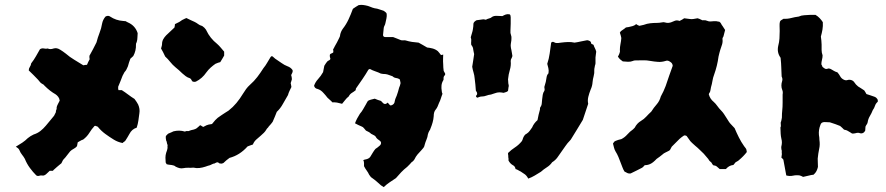

<svg xmlns="http://www.w3.org/2000/svg" viewBox="-20 -687 3637 788"><path d="M147 33Q143 34 138.5 35Q134 36 129 33Q115 19 102.5 2Q90 -15 82 -35Q77 -44 70.5 -52Q64 -60 60 -70Q58 -75 54 -78.5Q50 -82 45 -85Q59 -93 71.5 -101.5Q84 -110 94 -120Q105 -129 118 -135Q134 -140 146 -149.5Q158 -159 168 -171Q177 -182 185.5 -192Q194 -202 202 -212L210 -228Q208 -230 211 -236Q214 -242 212 -243Q213 -252 217.5 -259.5Q222 -267 225 -274Q224 -283 219 -289.5Q214 -296 208 -300Q185 -313 163 -335Q160 -340 153 -343Q147 -346 143.5 -351Q140 -356 136 -360Q118 -379 98 -398Q98 -406 102.5 -412.5Q107 -419 108 -427Q119 -441 127.5 -456Q136 -471 144 -485Q152 -490 160.5 -488Q169 -486 176 -488Q186 -483 200 -488Q213 -492 227 -483Q237 -477 250 -467Q266 -453 284.5 -442Q303 -431 322 -419Q327 -420 330 -420.5Q333 -421 337 -421Q339 -427 342 -432.5Q345 -438 348 -444Q347 -447 347 -450.5Q347 -454 347 -458Q355 -472 362 -485.5Q369 -499 376 -513Q381 -533 388.5 -552Q396 -571 399 -590Q402 -606 413 -619Q424 -625 432 -619Q456 -603 485 -601Q488 -601 490.5 -600.5Q493 -600 496 -600Q498 -599 500 -597.5Q502 -596 505 -595Q535 -582 545 -551Q544 -542 544 -533Q544 -524 541 -514Q538 -510 538 -504Q539 -479 527 -457Q524 -454 521 -451.5Q518 -449 515 -446Q512 -438 509.5 -430.5Q507 -423 505 -415Q502 -408 499 -402Q496 -396 491 -391Q489 -387 487 -383.5Q485 -380 483 -376Q479 -365 474.5 -354Q470 -343 465 -331V-320Q467 -319 466.5 -318Q466 -317 466 -317H480Q494 -308 506.5 -298.5Q519 -289 532 -281Q537 -275 540.5 -269Q544 -263 547 -258Q555 -240 552 -222Q550 -207 548 -192.5Q546 -178 541 -163Q521 -157 511 -137Q507 -130 503.5 -124Q500 -118 496 -112Q494 -108 490.5 -106Q487 -104 483 -100Q473 -102 464 -105.5Q455 -109 447 -114Q429 -125 412 -137.5Q395 -150 382 -166Q380 -168 377.5 -168.5Q375 -169 373 -170Q372 -171 371 -170.5Q370 -170 368 -170Q356 -157 346.5 -141.5Q337 -126 321 -114Q316 -113 310.5 -109.5Q305 -106 299 -103Q298 -99 297.5 -95Q297 -91 296 -87Q290 -80 282 -76Q274 -72 268 -66Q261 -58 255 -49.5Q249 -41 241 -33Q238 -30 236.5 -26Q235 -22 232 -17Q228 -14 223.5 -10Q219 -6 214 -2Q210 2 205 6Q200 10 197 14H184Q180 18 175 22.5Q170 27 168 29Q161 34 156.5 33.5Q152 33 147 33Z M900 -459Q896 -452 892.5 -446Q889 -440 884 -432Q880 -431 875 -429.5Q870 -428 864 -425Q854 -418 844.5 -409.5Q835 -401 827 -390Q810 -365 784 -352Q781 -351 778 -351Q775 -351 771 -352Q768 -354 764 -362Q763 -363 761.5 -364.5Q760 -366 759 -366Q749 -369 742 -374.5Q735 -380 728 -386Q715 -399 700 -411Q688 -421 678.5 -433Q669 -445 658 -455Q653 -466 649 -473.5Q645 -481 641 -488Q642 -492 643.5 -497Q645 -502 645 -506Q645 -517 650 -526Q655 -535 662 -542Q671 -550 679.5 -558.5Q688 -567 696 -574Q698 -582 698 -588Q709 -593 716 -597Q720 -599 723.5 -602Q727 -605 730 -606Q734 -608 738 -610Q742 -612 745 -613Q754 -609 762.5 -604.5Q771 -600 779 -597Q787 -593 793.5 -588Q800 -583 808 -581Q811 -580 813.5 -577.5Q816 -575 819 -573Q821 -570 823.5 -567.5Q826 -565 827 -562Q842 -530 871 -507Q879 -500 886 -491.5Q893 -483 900 -475ZM1181 -392Q1180 -389 1178.5 -386Q1177 -383 1175 -379Q1176 -375 1177 -371Q1178 -367 1178 -362Q1177 -359 1176 -355Q1175 -351 1173 -346Q1174 -343 1174.5 -339Q1175 -335 1176 -330Q1172 -322 1168 -313.5Q1164 -305 1162 -297Q1151 -279 1141 -260.5Q1131 -242 1116 -228Q1112 -218 1108 -208Q1104 -198 1099 -187Q1096 -183 1092 -178Q1088 -173 1083 -168Q1081 -164 1078 -161.5Q1075 -159 1073 -155Q1069 -148 1063 -142Q1057 -136 1050 -130Q1040 -122 1031 -113.5Q1022 -105 1018 -94Q1012 -92 1006.5 -90Q1001 -88 996 -86Q964 -50 922 -39Q913 -32 909 -29Q905 -26 897 -18L889 -15Q888 -17 885.5 -16Q883 -15 881 -16H882Q875 -21 872 -21Q869 -21 860 -16H861Q856 -16 851.5 -13.5Q847 -11 842 -9Q838 -8 833 -6.5Q828 -5 823 -3Q811 1 798.5 2.5Q786 4 774 1Q764 2 753.5 1.5Q743 1 734 3Q724 5 716.5 3Q709 1 701 -3Q697 -7 692 -8Q685 -10 678 -10.5Q671 -11 664 -13Q660 -19 660 -20Q659 -30 659 -40Q659 -50 662 -60Q664 -65 665 -68.5Q666 -72 667 -76Q668 -82 667.5 -84Q667 -86 668 -92Q666 -94 665 -101Q664 -108 662 -110Q661 -113 660.5 -119.5Q660 -126 661 -129Q664 -132 667 -135.5Q670 -139 674 -140Q679 -142 683.5 -144Q688 -146 692 -148Q716 -154 739 -147Q744 -150 749.5 -149Q755 -148 759 -151Q764 -153 774 -155Q782 -157 787 -160.5Q792 -164 797 -169Q798 -171 799.5 -171.5Q801 -172 803 -173Q805 -171 808 -169.5Q811 -168 814 -166Q819 -168 823 -170.5Q827 -173 831 -174Q836 -176 841 -176.5Q846 -177 850 -178Q859 -189 863.5 -194Q868 -199 873.5 -203.5Q879 -208 890 -215Q897 -220 904.5 -224.5Q912 -229 918 -233Q936 -247 950.5 -264.5Q965 -282 977 -302Q983 -312 990 -321.5Q997 -331 1006 -339Q1023 -354 1036 -371Q1049 -388 1061 -407Q1070 -418 1076.5 -429.5Q1083 -441 1090 -452Q1091 -454 1093 -455Q1095 -456 1096 -457Q1101 -454 1105 -450Q1109 -446 1114 -443Q1125 -436 1136 -428Q1147 -420 1160 -415Q1166 -413 1171.5 -409Q1177 -405 1181 -399Z M1807 -385Q1808 -380 1805 -377.5Q1802 -375 1801 -371Q1800 -367 1800.5 -363.5Q1801 -360 1799 -357Q1793 -347 1792 -336Q1791 -325 1793 -314Q1793 -308 1796 -302Q1794 -298 1792.5 -292.5Q1791 -287 1789 -282Q1788 -278 1786 -273.5Q1784 -269 1782 -265Q1779 -257 1776 -250Q1773 -243 1768 -237Q1760 -228 1760 -210Q1759 -197 1755.5 -184.5Q1752 -172 1747 -160Q1745 -153 1742 -150Q1738 -143 1736 -135Q1735 -125 1730.5 -114.5Q1726 -104 1723 -93Q1722 -86 1718 -80.5Q1714 -75 1709 -70Q1701 -62 1693.5 -53Q1686 -44 1681 -33Q1679 -30 1676.5 -27Q1674 -24 1670 -22Q1666 -17 1661 -12Q1656 -7 1651 -2Q1638 8 1626.5 20Q1615 32 1605 44Q1593 52 1579.5 61Q1566 70 1555 81Q1552 79 1549 77Q1546 75 1544 74Q1535 66 1526.5 58.5Q1518 51 1508 44Q1501 40 1495 30Q1491 21 1485 13Q1479 5 1474 -5Q1474 -11 1474 -17.5Q1474 -24 1471 -30Q1479 -33 1482 -33Q1495 -36 1500 -44Q1505 -52 1510 -60.5Q1515 -69 1521 -76Q1524 -78 1529 -81.5Q1534 -85 1538 -89Q1541 -91 1543 -95.5Q1545 -100 1543 -105Q1539 -110 1534 -113Q1529 -116 1525 -121Q1522 -128 1515.5 -131.5Q1509 -135 1503 -138Q1498 -143 1493 -145.5Q1488 -148 1482 -151Q1478 -155 1474 -160.5Q1470 -166 1464 -168Q1457 -171 1450.5 -174Q1444 -177 1437 -181Q1444 -200 1457 -220Q1465 -229 1470.5 -239Q1476 -249 1482 -259Q1484 -262 1485.5 -265.5Q1487 -269 1490 -273Q1497 -277 1504 -278.5Q1511 -280 1518 -282Q1524 -279 1530.5 -277Q1537 -275 1543 -273Q1547 -270 1550.5 -265.5Q1554 -261 1560 -260Q1565 -260 1570 -265Q1571 -265 1571.5 -265.5Q1572 -266 1572 -266V-265Q1575 -262 1577.5 -258.5Q1580 -255 1584 -254Q1599 -258 1600 -271Q1601 -277 1603.5 -283.5Q1606 -290 1608 -294Q1611 -302 1613.5 -310.5Q1616 -319 1618 -327Q1620 -331 1621.5 -336Q1623 -341 1624 -346Q1623 -350 1622.5 -354Q1622 -358 1620 -362Q1613 -366 1605 -367Q1597 -368 1591 -374Q1584 -376 1577 -379Q1570 -382 1562 -383Q1557 -383 1552.5 -383.5Q1548 -384 1543 -385Q1533 -390 1521 -394Q1509 -398 1498 -404Q1496 -403 1494.5 -402.5Q1493 -402 1492 -401Q1481 -382 1468 -363Q1455 -344 1441 -324Q1440 -322 1440 -317Q1433 -311 1424.5 -306Q1416 -301 1411 -291Q1403 -285 1397 -277Q1391 -269 1384 -261Q1379 -262 1373.5 -263.5Q1368 -265 1363 -266Q1358 -267 1353.5 -267Q1349 -267 1344 -267Q1340 -272 1334.5 -276.5Q1329 -281 1324 -286Q1320 -291 1316 -296Q1312 -301 1308 -305Q1297 -318 1283 -322Q1272 -324 1269 -335Q1274 -350 1285.5 -362.5Q1297 -375 1306 -391L1311 -417Q1313 -420 1314.5 -422.5Q1316 -425 1318 -428Q1320 -430 1322 -433Q1324 -436 1326 -437Q1329 -439 1331.5 -440Q1334 -441 1336 -445Q1336 -447 1335 -449.5Q1334 -452 1334 -453Q1333 -459 1334 -462.5Q1335 -466 1341 -468Q1342 -469 1344 -469.5Q1346 -470 1347 -471Q1347 -471 1347.5 -472Q1348 -473 1348 -474Q1348 -476 1348 -478.5Q1348 -481 1347 -484Q1349 -487 1350.5 -490Q1352 -493 1354 -497Q1359 -505 1363 -513Q1367 -521 1371 -529Q1373 -533 1374.5 -536.5Q1376 -540 1376 -544Q1379 -558 1387 -569Q1401 -587 1410.5 -607.5Q1420 -628 1428 -650L1430 -652Q1435 -656 1440.5 -659Q1446 -662 1452 -666Q1454 -666 1457 -666.5Q1460 -667 1462 -667Q1470 -667 1480 -665Q1491 -663 1500 -659Q1509 -655 1518 -653Q1528 -652 1537 -648.5Q1546 -645 1554 -643Q1558 -641 1560 -639Q1566 -635 1567 -630Q1568 -621 1566 -611.5Q1564 -602 1562 -593Q1561 -587 1558.5 -582.5Q1556 -578 1555 -573Q1554 -557 1552 -543Q1553 -535 1561 -535H1593Q1600 -532 1608.5 -529Q1617 -526 1626 -522Q1631 -521 1636 -521.5Q1641 -522 1645 -521Q1658 -517 1671 -515Q1684 -513 1698 -512Q1706 -508 1715 -502.5Q1724 -497 1733 -492Q1744 -491 1755.5 -488Q1767 -485 1777 -477Q1780 -474 1783 -470Q1786 -466 1790 -461Q1792 -462 1794.5 -462Q1797 -462 1798 -463H1799Q1799 -463 1798.5 -448.5Q1798 -434 1799 -423Q1799 -416 1799.5 -409.5Q1800 -403 1801 -396Q1802 -393 1804 -390.5Q1806 -388 1807 -385Z M2083 -457Q2082 -454 2080.5 -450Q2079 -446 2077 -443Q2077 -441 2076.5 -439.5Q2076 -438 2076 -437Q2078 -418 2072.5 -400Q2067 -382 2065 -361Q2065 -360 2065.5 -356Q2066 -352 2066 -348Q2066 -344 2067.5 -339Q2069 -334 2067 -329Q2066 -325 2066 -321.5Q2066 -318 2065 -314Q2061 -310 2056.5 -309Q2052 -308 2047 -306Q2037 -308 2029 -308Q2027 -308 2024.5 -307.5Q2022 -307 2020 -307Q2013 -305 2007 -303Q2001 -301 1995 -299Q1985 -298 1976 -294.5Q1967 -291 1958 -291Q1953 -291 1948.5 -289.5Q1944 -288 1939 -286Q1938 -286 1936.5 -287.5Q1935 -289 1934 -290Q1933 -291 1935 -296Q1937 -297 1937 -298Q1937 -299 1938 -300Q1939 -305 1937 -308.5Q1935 -312 1933 -315Q1932 -327 1931 -340Q1930 -353 1928 -366Q1927 -378 1923.5 -389.5Q1920 -401 1918 -413Q1920 -425 1922 -438Q1924 -451 1926 -465Q1925 -469 1924 -474Q1923 -479 1922 -485Q1922 -493 1914 -503Q1913 -511 1914 -518.5Q1915 -526 1912 -534Q1914 -542 1917 -551Q1920 -560 1921 -568Q1922 -573 1922.5 -579Q1923 -585 1923 -590Q1924 -595 1928 -598.5Q1932 -602 1936 -604Q1942 -605 1947.5 -605.5Q1953 -606 1958 -607Q1963 -608 1966.5 -607.5Q1970 -607 1974 -606Q1981 -610 1988 -611.5Q1995 -613 2000 -618Q2007 -622 2015 -622Q2023 -622 2029 -621.5Q2035 -621 2042 -621Q2049 -625 2056 -627.5Q2063 -630 2072 -628Q2076 -625 2076 -616Q2076 -603 2076 -589.5Q2076 -576 2075 -562Q2075 -559 2075 -559Q2074 -552 2077 -544Q2080 -536 2079 -528Q2079 -521 2077.5 -513.5Q2076 -506 2076 -499Q2076 -495 2077 -490Q2078 -485 2079 -481Q2080 -475 2081 -469.5Q2082 -464 2083 -457ZM2200 18Q2187 26 2174.5 33.5Q2162 41 2148 46Q2145 40 2140.5 34.5Q2136 29 2129 25Q2125 23 2121.5 20Q2118 17 2113 15Q2109 13 2105 10.5Q2101 8 2096 7Q2094 -5 2085 -9Q2074 -15 2067 -28V-36Q2066 -39 2066 -42Q2066 -45 2066 -48Q2065 -52 2065 -59Q2078 -72 2093.5 -82Q2109 -92 2122 -108Q2123 -110 2124.5 -113.5Q2126 -117 2127 -121Q2129 -126 2132.5 -131Q2136 -136 2141 -138Q2149 -143 2154 -150Q2159 -157 2164 -164Q2171 -181 2186 -194Q2188 -205 2190.5 -216Q2193 -227 2196 -237Q2196 -244 2197 -246Q2203 -254 2203.5 -262.5Q2204 -271 2205 -279Q2206 -289 2207.5 -298Q2209 -307 2214 -314Q2216 -318 2215 -322Q2214 -326 2214 -330Q2215 -335 2217 -340.5Q2219 -346 2220 -351Q2222 -362 2223.5 -371Q2225 -380 2231 -386Q2233 -398 2230.5 -407.5Q2228 -417 2226 -425Q2233 -446 2236 -467.5Q2239 -489 2242 -511Q2242 -513 2245.5 -514.5Q2249 -516 2251 -515Q2253 -514 2255.5 -513Q2258 -512 2260 -511Q2265 -510 2271 -510.5Q2277 -511 2282 -512Q2297 -514 2311 -514.5Q2325 -515 2338 -512Q2352 -514 2364.5 -517Q2377 -520 2390 -522Q2397 -521 2401.5 -518Q2406 -515 2407 -507Q2410 -506 2412 -505Q2414 -504 2416 -503Q2418 -496 2421.5 -489.5Q2425 -483 2427 -475Q2426 -470 2425.5 -463.5Q2425 -457 2424 -451V-428Q2424 -424 2422.5 -420Q2421 -416 2421 -413Q2420 -409 2419.5 -406Q2419 -403 2419 -400Q2420 -387 2416.5 -374.5Q2413 -362 2412 -350Q2411 -334 2404 -319Q2398 -304 2394.5 -289.5Q2391 -275 2394 -261L2372 -195Q2361 -176 2349 -157Q2337 -138 2325 -118Q2324 -116 2322.5 -114Q2321 -112 2319 -110Q2309 -100 2300.5 -87.5Q2292 -75 2284 -64Q2276 -52 2267.5 -40.5Q2259 -29 2246 -21Q2238 -9 2224.5 -0.5Q2211 8 2200 18Z M3045 -63Q3032 -46 3013 -30Q3010 -27 3006 -25Q3002 -23 2999 -21Q2997 -18 2994.5 -15.5Q2992 -13 2990 -10Q2980 -9 2972.5 -4.5Q2965 0 2959 7H2934Q2928 2 2922.5 -3Q2917 -8 2909 -8Q2904 -11 2902 -16Q2900 -21 2895 -24Q2891 -27 2889 -31Q2887 -35 2883 -39Q2876 -48 2868.5 -56Q2861 -64 2853 -71Q2848 -76 2843 -80.5Q2838 -85 2833 -89Q2817 -103 2813 -108Q2809 -113 2798 -129Q2790 -133 2786 -130Q2782 -127 2777.5 -124Q2773 -121 2769 -117L2737 -85Q2736 -83 2734 -79.5Q2732 -76 2730 -72Q2729 -71 2728 -70Q2727 -69 2725 -68Q2718 -64 2711 -61Q2704 -58 2699 -53Q2687 -43 2675 -35Q2671 -31 2667.5 -27.5Q2664 -24 2660 -21Q2645 -9 2626 -9Q2624 -7 2621.5 -4Q2619 -1 2616 1Q2606 6 2593.5 12.5Q2581 19 2568 25Q2561 26 2555.5 23.5Q2550 21 2543 17Q2538 9 2534.5 -0.5Q2531 -10 2527 -20Q2523 -31 2518 -43Q2513 -55 2506 -66Q2502 -73 2500 -81Q2498 -89 2496 -97Q2496 -101 2499 -102Q2501 -107 2507 -109Q2512 -111 2518 -113Q2524 -115 2530 -116Q2544 -123 2554.5 -135Q2565 -147 2578 -156Q2580 -158 2582 -160Q2584 -162 2585 -163Q2594 -181 2611 -191Q2623 -198 2632.5 -208.5Q2642 -219 2653 -229Q2663 -245 2675 -258.5Q2687 -272 2692 -291Q2698 -302 2703 -312.5Q2708 -323 2712 -334Q2719 -355 2726.5 -376.5Q2734 -398 2741 -417Q2740 -425 2736.5 -428.5Q2733 -432 2728 -435Q2720 -440 2712 -437Q2696 -432 2681 -433Q2666 -434 2649 -437Q2634 -440 2618.5 -439.5Q2603 -439 2588 -439Q2581 -439 2578 -437Q2568 -433 2557.5 -433.5Q2547 -434 2536 -435Q2530 -439 2525 -443.5Q2520 -448 2516 -455Q2518 -458 2519.5 -461Q2521 -464 2522 -467Q2523 -470 2524 -473.5Q2525 -477 2524 -481Q2524 -494 2526.5 -506Q2529 -518 2530 -531Q2529 -536 2527.5 -542Q2526 -548 2524 -553Q2526 -555 2526.5 -556.5Q2527 -558 2528 -559Q2533 -563 2538 -566Q2543 -569 2547 -573Q2550 -575 2553 -575Q2556 -575 2560 -576Q2569 -578 2576.5 -580Q2584 -582 2591 -588Q2596 -584 2604 -581Q2614 -583 2622 -585Q2635 -590 2648.5 -591.5Q2662 -593 2675 -593Q2680 -593 2685.5 -593.5Q2691 -594 2696 -595Q2703 -597 2709 -595Q2715 -593 2722 -593Q2734 -594 2745.5 -600Q2757 -606 2769 -601Q2775 -604 2779.5 -606.5Q2784 -609 2788 -612Q2804 -610 2811.5 -609Q2819 -608 2825.5 -609Q2832 -610 2843 -612Q2847 -611 2850.5 -609.5Q2854 -608 2858 -606Q2860 -605 2862.5 -604Q2865 -603 2867 -604Q2875 -605 2882.5 -601.5Q2890 -598 2897 -599Q2903 -600 2909 -600Q2915 -600 2920 -600Q2924 -599 2927 -598.5Q2930 -598 2932 -598Q2938 -594 2940 -589Q2942 -584 2945 -581L2956 -564Q2952 -551 2949 -537Q2948 -536 2946.5 -533Q2945 -530 2945 -528Q2947 -516 2943.5 -504.5Q2940 -493 2936 -482Q2934 -476 2932.5 -469.5Q2931 -463 2929 -455Q2924 -417 2911 -381Q2906 -368 2904 -355Q2902 -342 2898 -329Q2897 -325 2896.5 -320.5Q2896 -316 2895 -313Q2894 -309 2892 -306.5Q2890 -304 2889 -300Q2894 -281 2909 -269Q2917 -262 2924 -252Q2931 -242 2940 -233Q2946 -227 2951 -219.5Q2956 -212 2961 -204Q2968 -193 2971.5 -187.5Q2975 -182 2980 -177Q2985 -172 2995 -161Q3003 -142 3012.5 -123Q3022 -104 3034 -87Q3036 -84 3039 -80.5Q3042 -77 3043 -74Q3044 -72 3044 -69.5Q3044 -67 3045 -63Z M3583 -276Q3582 -275 3582.5 -272.5Q3583 -270 3582 -269Q3574 -262 3571 -252.5Q3568 -243 3562 -235Q3557 -222 3550 -210.5Q3543 -199 3541 -185Q3540 -180 3537 -176Q3534 -172 3532 -167Q3532 -163 3531.5 -158.5Q3531 -154 3531 -151Q3524 -137 3510 -140Q3503 -144 3490 -140Q3487 -139 3483.5 -139Q3480 -139 3477 -139Q3473 -142 3468.5 -144.5Q3464 -147 3459 -150Q3456 -152 3452 -153Q3448 -154 3444 -155Q3440 -159 3436.5 -162.5Q3433 -166 3428 -170Q3419 -174 3408.5 -177.5Q3398 -181 3386 -185Q3382 -185 3376 -185.5Q3370 -186 3364 -186Q3350 -186 3347 -174Q3343 -164 3341.5 -153.5Q3340 -143 3341 -133Q3342 -128 3342.5 -123Q3343 -118 3343 -113Q3346 -93 3342 -76Q3338 -57 3336 -36Q3336 -27 3336.5 -18.5Q3337 -10 3337 -2Q3335 7 3331 15Q3327 23 3319 30Q3309 31 3298 34Q3287 37 3276 39Q3273 37 3269 35.5Q3265 34 3262 33Q3248 31 3234.5 34Q3221 37 3207 33L3195 -32Q3193 -34 3191 -36.5Q3189 -39 3187 -40Q3188 -44 3188 -47.5Q3188 -51 3189 -55Q3188 -59 3188.5 -64.5Q3189 -70 3187 -74Q3187 -77 3186.5 -80.5Q3186 -84 3187 -87Q3191 -103 3187 -117Q3186 -122 3185 -128Q3184 -134 3184 -138Q3184 -146 3183.5 -151.5Q3183 -157 3183 -164Q3186 -169 3184.5 -176.5Q3183 -184 3186 -189Q3186 -190 3187.5 -196Q3189 -202 3189 -204Q3189 -222 3190.5 -234.5Q3192 -247 3192 -266V-299Q3194 -310 3190.5 -318Q3187 -326 3187 -336Q3187 -345 3190 -354Q3193 -363 3188 -373Q3187 -392 3186.5 -410Q3186 -428 3184 -446Q3184 -450 3183 -451Q3168 -472 3174 -499Q3178 -514 3179 -529Q3180 -544 3180 -560Q3180 -570 3179.5 -580Q3179 -590 3181 -598Q3183 -603 3187.5 -605Q3192 -607 3196 -610Q3212 -609 3227 -613Q3242 -617 3258 -619Q3269 -624 3281 -624.5Q3293 -625 3305 -626H3327Q3337 -620 3344.5 -612Q3352 -604 3357 -596Q3358 -580 3355.5 -565.5Q3353 -551 3349 -537Q3350 -529 3351 -520.5Q3352 -512 3352 -504Q3352 -493 3352 -482Q3352 -471 3356 -460Q3356 -451 3353.5 -441.5Q3351 -432 3351 -423Q3356 -414 3355 -413.5Q3354 -413 3366 -405Q3371 -403 3375 -404.5Q3379 -406 3382 -406Q3388 -405 3392.5 -402Q3397 -399 3401 -397Q3407 -393 3417 -390Q3424 -382 3428.5 -373.5Q3433 -365 3443 -360Q3451 -356 3458.5 -358.5Q3466 -361 3475 -358Q3483 -355 3487.5 -347.5Q3492 -340 3502 -332Q3505 -330 3512.5 -325.5Q3520 -321 3527 -316Q3529 -313 3531.5 -309Q3534 -305 3536 -301Q3544 -299 3551.5 -296Q3559 -293 3566 -291Q3578 -288 3583 -276Z"/></svg>

Font: Darumadrop One
Style: Regular
Weight: 400
Version: Version 1.000